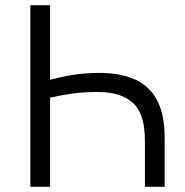

<svg xmlns="http://www.w3.org/2000/svg" viewBox="-20 -720 712 740"><path d="M97 0V-700H173V-412.5Q220 -425 265.5 -432Q311 -439 363.5 -439Q444.5 -439 500.8 -413.5Q557 -388 585.8 -333Q614.5 -278 614.5 -191V0H538.5V-179Q538.5 -281.5 492.2 -323.5Q446 -365.5 358 -365.5Q302.5 -365.5 259 -359.5Q215.5 -353.5 173 -343.5V0Z"/></svg>

Font: Geologica Roman ExtraLight
Style: Regular
Weight: 250
Designer: Sindre Bremnes, Frode Helland
Foundry: Monokrom Skriftforlag AS
Version: Version 1.010;gftools[0.9.28]